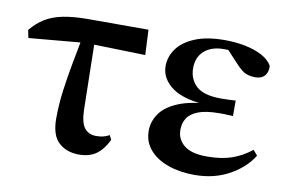

<svg xmlns="http://www.w3.org/2000/svg" viewBox="-64 -663 1191 790"><g transform="rotate(10 531.0 -268.0)"><path d="M18.6 -419.9 11.9 -452.5Q38.1 -484.3 69.1 -503.2Q100.2 -522.2 143.8 -530.8Q187.3 -539.4 249.8 -539.4H499.4L504.3 -434.4L253.7 -441ZM305.7 16.2Q254.6 16.2 221.7 -13.8Q188.8 -43.7 188.8 -114.6Q188.8 -171.5 196.8 -231.4Q204.8 -291.4 215.9 -350Q226.9 -408.6 236.8 -459.8H289.7L295.4 -165.9Q297.4 -113.3 314.8 -92.3Q332.3 -71.3 362.5 -71.3Q378.8 -71.3 391.9 -74.4Q405 -77.6 417.8 -84.6L427 -66.6Q407.4 -24.9 378.7 -4.3Q350.1 16.2 305.7 16.2Z M788.9 16.2Q727.5 16.2 678.4 -1.2Q629.4 -18.5 600.9 -51.5Q572.4 -84.5 572.4 -130.8Q572.4 -168.4 595 -201.7Q617.6 -235 669.8 -257.1Q722 -279.1 810.4 -283.1V-274.3Q695.6 -278.8 645.1 -315.2Q594.6 -351.5 594.6 -404.7Q594.6 -443.9 618.9 -477.5Q643.2 -511 692.6 -531.5Q742.1 -551.9 817 -551.9Q861 -551.9 901.7 -543.9Q942.5 -535.8 972.9 -519.6Q1003.3 -503.3 1016.7 -479.2Q1018.2 -452.9 1004.8 -437.9Q991.4 -422.9 966.1 -422.9Q944.6 -422.9 926.6 -429.9Q908.7 -436.8 882.2 -466.1L819.2 -533.9L880.5 -534.8L902.7 -509.1Q875.5 -511.9 856.4 -513.3Q837.2 -514.7 819.4 -514.7Q767.6 -514.7 737.6 -488.3Q707.6 -461.8 707.6 -416.3Q707.6 -370.3 738.5 -341.3Q769.5 -312.4 842.1 -312.4Q856.8 -312.4 870.7 -312.9Q884.7 -313.4 903.4 -314.4V-249.8Q880.3 -251.6 868.5 -251.6Q856.7 -251.6 847.3 -251.6Q790.7 -251.6 758.6 -239.1Q726.6 -226.7 713.3 -205.6Q700.1 -184.5 700.1 -156.2Q700.1 -117.7 730.4 -92.5Q760.7 -67.3 826.1 -67.3Q886.3 -67.3 930 -82.4Q973.6 -97.5 1011.2 -127.9L1029.3 -106.5Q996.7 -53.4 933.5 -18.6Q870.3 16.2 788.9 16.2Z"/></g></svg>

Font: Noto Serif HK ExtraLight
Style: Regular
Weight: 200
Designer: Ryoko NISHIZUKA 西塚涼子 (kana & ideographs); Frank Grießhammer (Latin, Greek & Cyrillic); Wenlong ZHANG 张文龙 (bopomofo); San
Foundry: Adobe
Version: Version 2.002-H1;hotconv 1.1.0;makeotfexe 2.6.0